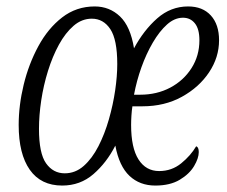

<svg xmlns="http://www.w3.org/2000/svg" viewBox="-20 -566 705 596"><path d="M173 10Q107 10 72.5 -39Q38 -88 38 -178Q38 -239 53.5 -303Q69 -367 99 -422.5Q129 -478 173 -512Q217 -546 274 -546Q320 -546 352.5 -515Q385 -484 396 -416Q426 -472 468 -509Q510 -546 564 -546Q609 -546 634.5 -518Q660 -490 660 -441Q660 -388 629 -341.5Q598 -295 544.5 -265.5Q491 -236 422 -236H391Q389 -223 388 -207.5Q387 -192 387 -178Q387 -107 410 -71Q433 -35 474 -35Q513 -35 542.5 -59Q572 -83 589 -112Q597 -109 597 -94Q597 -75 582.5 -50.5Q568 -26 538 -8Q508 10 462 10Q414 10 382 -20Q350 -50 338 -114Q311 -61 270 -25.5Q229 10 173 10ZM415 -272Q467 -272 508.5 -294Q550 -316 574.5 -354.5Q599 -393 599 -441Q599 -476 585 -493.5Q571 -511 548 -511Q522 -511 498.5 -490Q475 -469 454.5 -434Q434 -399 419 -357Q404 -315 396 -272ZM181 -28Q214 -28 240 -51Q266 -74 285.5 -112Q305 -150 318 -195.5Q331 -241 337.5 -285.5Q344 -330 344 -367Q344 -443 322.5 -475.5Q301 -508 265 -508Q234 -508 208.5 -486Q183 -464 163 -427.5Q143 -391 129 -346Q115 -301 108 -254.5Q101 -208 101 -166Q101 -90 123 -59Q145 -28 181 -28Z"/></svg>

Font: Noto Serif ExtraCondensed Light
Style: Italic
Weight: 300
Width: 2
Italic angle: -12°
Designer: Monotype Design Team
Foundry: Monotype Imaging Inc.
Version: Version 2.014; ttfautohint (v1.8.4.7-5d5b)